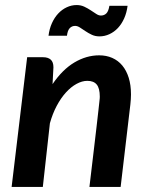

<svg xmlns="http://www.w3.org/2000/svg" viewBox="-20 -740 578 760"><path d="M26 0 87.5 -513.5H150.5Q170 -513.5 180.8 -504Q191.5 -494.5 191.5 -473.5L188 -407Q227 -464.5 274.5 -492.8Q322 -521 372.5 -521Q401 -521 424.2 -510.8Q447.5 -500.5 464 -480.8Q480.5 -461 489.5 -432.2Q498.5 -403.5 498.5 -366Q498.5 -356.5 497.8 -346.8Q497 -337 496 -326.5L457.5 0H334Q344 -84.5 351 -143.2Q358 -202 362.5 -241Q367 -280 369.5 -302.2Q372 -324.5 373.2 -336Q374.5 -347.5 374.8 -351.2Q375 -355 375 -357.5Q375 -390.5 363 -405.2Q351 -420 325.5 -420Q305 -420 283 -408Q261 -396 241 -374Q221 -352 204.5 -321Q188 -290 177.5 -252L149.5 0ZM379.5 -678.5Q392.5 -678.5 401 -687Q409.5 -695.5 413 -717H485Q481.5 -689.5 471.5 -667.2Q461.5 -645 446.8 -629.2Q432 -613.5 413.2 -604.8Q394.5 -596 373.5 -596Q357 -596 343.2 -602.5Q329.5 -609 318 -616.8Q306.5 -624.5 296.5 -631Q286.5 -637.5 277.5 -637.5Q264.5 -637.5 256 -628.5Q247.5 -619.5 245 -598.5H172Q175.5 -626 185.5 -648.2Q195.5 -670.5 210.5 -686.5Q225.5 -702.5 244.2 -711.2Q263 -720 283.5 -720Q300 -720 313.8 -713.5Q327.5 -707 339.2 -699.2Q351 -691.5 360.8 -685Q370.5 -678.5 379.5 -678.5Z"/></svg>

Font: Lato TR
Style: Bold Italic
Weight: 700
Italic angle: -12°
Designer: Lukasz Dziedzic
Foundry: tyPoland Lukasz Dziedzic
Version: Version 1.104 2013